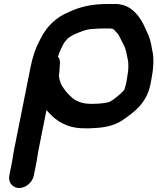

<svg xmlns="http://www.w3.org/2000/svg" viewBox="-20 -755 790 964"><path d="M40 60 26.6 127C20.1 160 43.2 189 76.3 189C109.3 189 143.1 160 149.6 127L163 60C166.2 44 168.4 22.9 172 5L213.3 -202C217.1 -197.3 221.5 -192.7 226.5 -188C262.3 -147.9 317.4 -111 400.2 -111C422.7 -109.7 447.5 -111.6 468.6 -113C517.5 -116 559.6 -128.8 592.9 -150C654.4 -192.4 716.2 -236.7 735.1 -331L739.3 -352C750.7 -409.2 754.6 -464.5 743.8 -505C741.6 -521.9 737.4 -541.4 733 -556L725.4 -578C719.5 -590.6 712.6 -605.3 706.6 -619C699.2 -636.8 687.5 -656.2 677 -671C651.5 -702.9 619.7 -735 557.7 -735H519.7C442.9 -735 380.1 -721 324.5 -694C263.1 -668.9 215.1 -623.8 184.2 -562L175.8 -545C157.1 -510 142.6 -464 133.4 -418L49.2 4C45.4 23 43.4 43 40 60ZM495.2 -612H533.2C535.8 -612 538.4 -611.7 541 -611C549.5 -611 555.6 -602.7 560.2 -597C568.6 -589.6 575.4 -581.8 580 -571C587.6 -558.3 593.7 -542.3 600.8 -530L607.8 -515C610.3 -504.4 614.4 -496.5 615.6 -484L620.8 -460C626.7 -436 625.4 -402.7 619.1 -371C618.4 -364.3 617.5 -358 616.3 -352L612.1 -331C611.3 -327 610.2 -323.3 608.9 -320C608.1 -316 607 -312 605.5 -308C605.4 -307.3 604.8 -306.3 603.9 -305C603.3 -301.8 596.6 -296 594.7 -294L584.7 -284C578.5 -277.5 556.9 -261 551.3 -257L539.7 -249C535.5 -245.5 530.1 -244.2 525.3 -242C504.7 -237.1 479 -234 454.7 -234C445.9 -233.3 437.6 -233.3 429.7 -234C391.2 -234 359.6 -248.8 340.1 -266C323.7 -281.1 313 -292.8 300.1 -311C286.1 -328.4 279 -348.9 275.7 -374C277.5 -383.3 277.6 -394.2 278.9 -405L280.8 -435C282.3 -449 279 -461 271 -471C275.9 -487.1 280.6 -497.8 287 -511L295.4 -528C302.8 -543.2 309 -550.2 320.2 -562C330 -570.1 343.1 -577.9 354.4 -583C383.9 -595.5 415.7 -610 453.8 -610C466.4 -611.1 482.6 -612 495.2 -612Z"/></svg>

Font: Smoothie
Style: It
Weight: 400
Foundry: Cannot Into Space Fonts
Version: Version 0.8